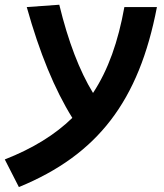

<svg xmlns="http://www.w3.org/2000/svg" viewBox="-77 -547 683 798"><path d="M1.5 230.5C329.1 96.2 500.5 -127.4 575.2 -517.6H439.9C414.1 -374 373 -256.8 309.6 -160.6C253.4 -252.9 206.5 -374.5 169.4 -527.3L34.2 -517.6C87.4 -327.6 149.9 -175.3 223.6 -57.1C151.4 13.2 59.6 69.8 -57.1 115.7Z"/></svg>

Font: Cascadia Code
Style: Bold Italic
Weight: 700
Italic angle: -10°
Monospace: yes
Designer: Aaron Bell
Foundry: Saja Typeworks
Version: Version 2404.023